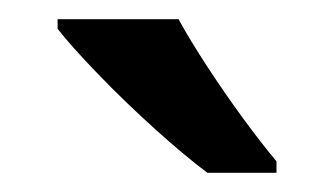

<svg xmlns="http://www.w3.org/2000/svg" viewBox="-20 -786 348 200"><path d="M166 -766Q178 -744 196 -716.5Q214 -689 233 -663Q252 -637 268 -618V-606H196Q172 -624 141 -652Q110 -680 82 -709Q54 -738 40 -756V-766Z"/></svg>

Font: Noto Kufi Arabic Medium
Style: Regular
Weight: 500
Designer: Monotype Design Team, David Williams, Khaled Hosny
Foundry: Google LLC
Version: Version 2.109; ttfautohint (v1.8.4.7-5d5b)